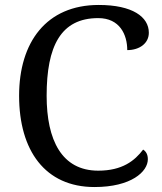

<svg xmlns="http://www.w3.org/2000/svg" viewBox="-20 -744 654 774"><path d="M361 10C509 10 576 -52 576 -102C576 -122 568 -134 557 -141C523 -96 473 -56 376 -56C229 -56 168 -179 168 -358C168 -558 225 -671 376 -671C463 -671 493 -604 493 -542C542 -542 580 -569 580 -612C580 -676 514 -724 378 -724C167 -724 57 -574 57 -358C57 -137 162 10 361 10Z"/></svg>

Font: Noto Serif Devanagari
Style: Regular
Weight: 400
Designer: Universal Thirst, Indian Type Foundry and the Monotype Design Team
Foundry: Monotype Imaging Inc.
Version: Version 2.004